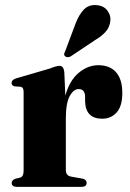

<svg xmlns="http://www.w3.org/2000/svg" viewBox="-20 -728 506 748"><path d="M230.5 -447.5 234.5 -355.5Q251 -414.5 286.5 -444.2Q322 -474 363 -474Q408 -474 432.2 -446.5Q456.5 -419 456.5 -365.5Q456.5 -314.5 434.5 -290Q412.5 -265.5 378.5 -265.5Q313 -265.5 311.5 -334V-352.5Q310.5 -381 286.5 -381Q266.5 -381 251.5 -353.5Q236.5 -326 236.5 -266V-65.5Q236.5 -43.5 257 -40L301.5 -32Q317.5 -28.5 317.5 -15.5Q317.5 0 297.5 0H46Q25.5 0 25.5 -15.5Q25.5 -26 39.5 -31.5L58 -36Q72 -40 72 -62.5V-370.5Q72 -388 60 -390L37 -391.5Q25 -394.5 25 -405.5Q25 -416.5 42 -422.5L172.5 -460.5Q190.5 -467.5 198.8 -469.5Q207 -471.5 212.5 -471.5Q227.5 -471.5 230.5 -447.5ZM275 -638Q288.5 -672.5 307.5 -691.5Q326.5 -710.5 355.5 -708Q384 -706 398 -687.2Q412 -668.5 410 -648.5Q408 -623 392.2 -605Q376.5 -587 350 -571.5L255 -508Q241 -502 233.5 -509Q229 -513.5 230 -518.2Q231 -523 234 -528.5Z"/></svg>

Font: Fraunces 72pt
Style: Bold
Weight: 700
Version: Version 1.000;[b76b70a41]